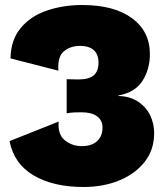

<svg xmlns="http://www.w3.org/2000/svg" viewBox="-20 -735 659 766"><path d="M313 11Q193 11 114.5 -35Q36 -81 18 -172L214 -250Q210 -198 239 -175Q268 -152 306 -152Q346 -152 367.5 -172Q389 -192 389 -226Q389 -255 367 -271Q345 -287 306 -287Q290 -287 276.5 -286.5Q263 -286 246 -283V-419Q266 -418 292 -418Q335 -418 354 -434.5Q373 -451 373 -485Q373 -519 353.5 -535.5Q334 -552 300 -552Q261 -552 235 -530.5Q209 -509 213 -453L22 -502Q23 -575 62 -622.5Q101 -670 166 -692.5Q231 -715 308 -715Q435 -715 506.5 -662.5Q578 -610 578 -519Q578 -459 548.5 -412.5Q519 -366 452 -354V-352Q499 -351 531 -329.5Q563 -308 579 -275Q595 -242 595 -204Q595 -137 557 -89Q519 -41 455.5 -15Q392 11 313 11Z"/></svg>

Font: Prodigy Sans ExtraBold
Style: Regular
Weight: 800
Designer: Wei Huang
Foundry: Wei Huang
Version: Version 1.003; ttfautohint (v1.8.3)